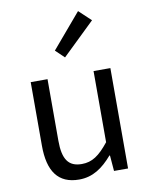

<svg xmlns="http://www.w3.org/2000/svg" viewBox="-95 -941 798 1023"><g transform="rotate(-10 303.5 -429.5)"><path d="M250 13C325 13 379 -26 430 -85H433L440 0H516V-543H425V-158C373 -93 334 -66 278 -66C206 -66 176 -109 176 -210V-543H85V-199C85 -61 136 13 250 13ZM288 -641 464 -811 399 -872 241 -686Z"/></g></svg>

Font: Noto Sans Mono CJK JP Regular
Style: Regular
Weight: 400
Designer: Ryoko NISHIZUKA (kana & ideographs); Paul D. Hunt (Latin, Greek & Cyrillic); Wenlong ZHANG (bopomofo); Sandoll Communica
Foundry: Adobe Systems Incorporated
Version: Version 1.004;PS 1.004;hotconv 1.0.82;makeotf.lib2.5.63406